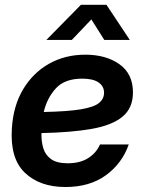

<svg xmlns="http://www.w3.org/2000/svg" viewBox="-20 -750 588 782"><path d="M246.6 11.7Q142.1 11.7 81.3 -46.4Q20.5 -104.5 28.3 -226.1Q33.7 -317.9 73.7 -385.5Q113.8 -453.1 179.4 -490.2Q245.1 -527.3 327.6 -527.3Q411.6 -527.3 466.6 -488.3Q521.5 -449.2 521.5 -373.5Q521.5 -309.6 478.5 -274.4Q435.5 -239.3 352.5 -224.9Q269.5 -210.4 148.9 -208Q147.9 -173.8 156.5 -146Q165 -118.2 188.5 -101.6Q211.9 -85 255.9 -85Q306.2 -85 339.4 -106.2Q372.6 -127.4 387.2 -161.6H504.4Q477.1 -84 411.1 -36.1Q345.2 11.7 246.6 11.7ZM158.2 -293.9Q256.8 -295.9 310.1 -304.9Q363.3 -314 383.5 -330.8Q403.8 -347.7 403.8 -372.1Q403.8 -398.9 381.3 -414.3Q358.9 -429.7 314.9 -429.7Q243.7 -429.7 207.5 -390.1Q171.4 -350.6 158.2 -293.9ZM272.5 -587.4H169.4V-587.9L309.6 -730.5H413.6L508.3 -587.9V-587.4H404.8L352.1 -670.9Z"/></svg>

Font: Inter Display SemiBold
Style: Italic
Weight: 600
Italic angle: -9.39999°
Designer: Rasmus Andersson
Foundry: rsms
Version: Version 4.000;git-a52131595